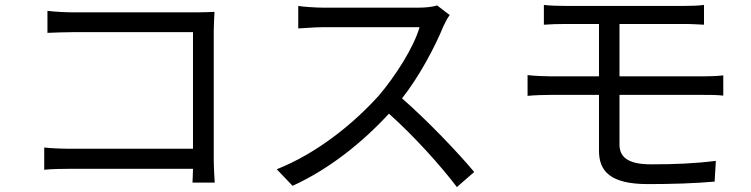

<svg xmlns="http://www.w3.org/2000/svg" viewBox="-20 -730 3040 777"><path d="M849 9C848 -7 845 -52 845 -88V-604C845 -628 847 -659 848 -682C828 -681 798 -680 774 -680H281C249 -680 205 -682 172 -686V-597C196 -598 245 -600 282 -600H761V-128H270C227 -128 186 -130 159 -133V-43C186 -46 231 -47 272 -47H761C760 -23 760 -2 759 9Z M1749 -708C1733 -703 1707 -699 1674 -699H1288C1258 -699 1201 -703 1187 -706V-615C1198 -615 1253 -620 1288 -620H1678C1654 -537 1579 -420 1512 -342C1407 -226 1261 -109 1100 -45L1164 22C1313 -46 1446 -153 1554 -270C1656 -179 1763 -60 1829 27L1899 -34C1835 -111 1711 -241 1607 -332C1678 -422 1740 -540 1775 -625C1782 -640 1793 -661 1800 -669Z M2826 -346C2849 -346 2884 -346 2907 -343V-425C2884 -422 2845 -421 2824 -421H2487V-633H2747C2782 -633 2805 -631 2829 -630V-710C2806 -707 2779 -706 2747 -706H2271C2236 -706 2208 -707 2181 -710V-630C2208 -632 2238 -633 2271 -633H2404V-421H2210C2183 -421 2142 -423 2115 -426V-342C2143 -345 2183 -346 2210 -346H2404V-120C2404 -37 2450 15 2602 15C2698 15 2792 12 2872 5L2877 -79C2789 -68 2710 -65 2614 -65C2522 -65 2487 -94 2487 -145V-346Z"/></svg>

Font: Spoqa Han Sans Neo Regular
Style: Regular
Weight: 400
Designer: [Spoqa Han Sans Neo] Dong-huui Kim  Younghwa Kang  Yujin Lee  [Noto Sans] Ryoko NISHIZUKA  (kana & ideographs); Paul D. 
Foundry: Spoqa (http://www.spoqa-han-sans.com)
Version: Version 1.000